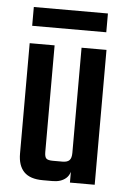

<svg xmlns="http://www.w3.org/2000/svg" viewBox="-48 -655 461 692"><g transform="rotate(5 182.5 -309.5)"><path d="M42.9 -487.9H133.1V-102Q133.1 -84.7 139.1 -78.8Q145.1 -72.9 162.9 -72.9H198Q215.2 -72.9 222.9 -80.7Q230.6 -88.4 230.6 -107.6V-140.1H235V-67.5Q235 -31.8 217 -15.9Q199 0 168.6 0H133.2Q86.7 0 64.8 -22.5Q42.9 -45.1 42.9 -88.5ZM230.6 -487.9H320.8V0H231.2V-61L230.6 -66.6ZM46.4 -551.1V-619.1H314.5V-551.1Z"/></g></svg>

Font: Teko Variable Light
Style: Regular
Weight: 300
Designer: Manushi Parikh, Jonny Pinhorn
Foundry: Indian Type Foundry
Version: Version 3.000